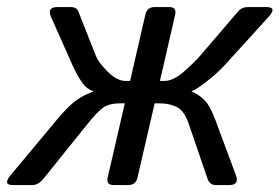

<svg xmlns="http://www.w3.org/2000/svg" viewBox="-27 -533 805 553"><path d="M9.8 0Q-20 0 3.9 -28.8L136.2 -187.5Q170.9 -229 193.1 -244.4Q215.3 -259.8 241.7 -269.5L242.2 -270.5Q222.2 -276.4 208.3 -296.9Q194.3 -317.4 182.1 -344.7L120.1 -483.9Q107.4 -512.7 139.2 -512.7H175.8Q193.8 -512.7 198.7 -500L249.5 -371.1Q256.3 -353.5 283 -326.7Q309.6 -299.8 335.4 -299.8H347.7L391.6 -490.7Q396.5 -512.7 418.5 -512.7H460.4Q482.4 -512.7 477.5 -490.7L433.6 -299.8H445.8Q471.7 -299.8 501.7 -325.9Q531.7 -352.1 548.3 -371.1L658.7 -500Q669.4 -512.7 687.5 -512.7H739.7Q772.5 -512.7 746.1 -483.9L619.6 -344.7Q599.6 -322.8 568.6 -298.6Q537.6 -274.4 525.4 -270.5L524.9 -269.5Q547.4 -259.8 562.7 -243.9Q578.1 -228 593.3 -187.5L652.3 -28.8Q663.1 0 632.8 0H594.2Q577.1 0 570.8 -18.1L517.1 -174.8Q503.9 -213.9 482.7 -224.6Q461.4 -235.4 431.2 -235.4H418.5L369.1 -22Q364.3 0 342.3 0H300.3Q278.3 0 283.2 -22L332.5 -235.4H319.8Q289.6 -235.4 272.5 -224.6Q255.4 -213.9 224.1 -174.8L98.1 -18.1Q83.5 0 65.9 0Z"/></svg>

Font: Istok Web
Style: Italic
Weight: 400
Italic angle: -13°
Designer: Andrey V. Panov
Foundry: Andrey V. Panov
Version: Version 1.0.2g